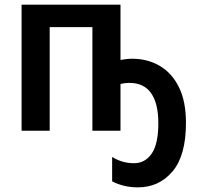

<svg xmlns="http://www.w3.org/2000/svg" viewBox="-20 -563 853 827"><path d="M499 -305Q512 -307 524.5 -308.5Q537 -310 549 -310Q616 -310 668.5 -279Q721 -248 751 -187Q781 -126 781 -34Q781 107 723 175.5Q665 244 574 244Q512 244 463 218V113Q506 140 557 140Q605 140 633.5 98.5Q662 57 662 -33Q662 -117 631 -161.5Q600 -206 537 -206Q517 -206 499 -201V0H378V-446H194V0H73V-543H499Z"/></svg>

Font: Noto Sans SemiCondensed SemiBold
Style: Regular
Weight: 600
Width: 4
Designer: Monotype Design Team
Foundry: Monotype Imaging Inc.
Version: Version 2.013; ttfautohint (v1.8.4.7-5d5b)